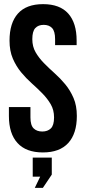

<svg xmlns="http://www.w3.org/2000/svg" viewBox="-20 -728 414 927"><path d="M138 125V33H230V115L187 179H148L174 125ZM26 -532Q26 -617 66.5 -662.5Q107 -708 188 -708Q269 -708 309.5 -662.5Q350 -617 350 -532V-510H246V-539Q246 -577 231.5 -592.5Q217 -608 191 -608Q165 -608 150.5 -592.5Q136 -577 136 -539Q136 -503 152 -475.5Q168 -448 192 -423.5Q216 -399 243.5 -374.5Q271 -350 295 -321Q319 -292 335 -255Q351 -218 351 -168Q351 -83 309.5 -37.5Q268 8 187 8Q106 8 64.5 -37.5Q23 -83 23 -168V-211H127V-161Q127 -123 142.5 -108Q158 -93 184 -93Q210 -93 225.5 -108Q241 -123 241 -161Q241 -197 225 -224.5Q209 -252 185 -276.5Q161 -301 133.5 -325.5Q106 -350 82 -379Q58 -408 42 -445Q26 -482 26 -532Z"/></svg>

Font: Bebas Neue
Style: Regular
Weight: 400
Designer: Ryoichi Tsunekawa
Foundry: Ryoichi Tsunekawa
Version: Version 1.300